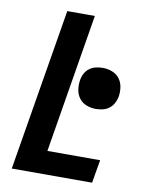

<svg xmlns="http://www.w3.org/2000/svg" viewBox="-83 -796 666 857"><g transform="rotate(10 250.0 -367.5)"><path d="M30 0 152 -735H277L173 -105H412L394 0ZM353 -327Q330 -327 310 -335Q290 -343 277.5 -359.5Q265 -376 261.5 -398Q258 -420 262 -443Q264 -458 272 -472.5Q280 -487 293 -496.5Q306 -506 321.5 -509.5Q337 -513 353 -513Q375 -513 395.5 -505Q416 -497 428.5 -480.5Q441 -464 444.5 -442Q448 -420 444 -397Q441 -382 433 -367.5Q425 -353 412 -343.5Q399 -334 383.5 -330.5Q368 -327 353 -327Z"/></g></svg>

Font: Iosevka Curly XBdObl
Style: Regular
Weight: 800
Italic angle: -9°
Monospace: yes
Designer: Belleve Invis
Foundry: Belleve Invis
Version: Version 11.1.0; ttfautohint (v1.8.3)